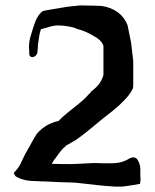

<svg xmlns="http://www.w3.org/2000/svg" viewBox="-20 -692 574 709"><path d="M31 -54C32 -50 34 -45 39 -40C61 -28 82 -23 119 -23H120C129 -22 137 -22 146 -22C176 -20 209 -19 245 -18C253 -18 263 -17 272 -16C319 -11 352 -6 404 -3H431C443 -4 454 -6 467 -8L497 -13C498 -18 499 -26 499 -31C496 -63 504 -78 486 -105C480 -111 472 -113 460 -108C437 -94 421 -89 385 -89H356C345 -90 335 -90 325 -90C301 -89 277 -87 244 -86C223 -86 201 -86 180 -87H171C177 -96 177 -99 185 -108C198 -126 206 -139 225 -155C240 -164 260 -174 267 -180C313 -213 346 -245 394 -281C410 -294 424 -306 436 -319C451 -334 462 -347 471 -366C471 -370 472 -374 472 -378V-467L464 -535L451 -599C436 -637 405 -662 356 -670C349 -670 340 -671 333 -671L276 -672L257 -670C232 -668 209 -664 187 -660C172 -657 152 -655 138 -651C124 -641 114 -624 107 -603C98 -573 83 -540 88 -504V-494C88 -486 92 -481 100 -481C107 -481 115 -488 118 -496V-499C119 -510 120 -515 120 -524V-525C123 -545 125 -567 131 -584L134 -585C154 -589 172 -599 199 -598C222 -597 242 -594 262 -587V-586L265 -585C287 -580 308 -570 326 -559C340 -552 356 -540 362 -523V-415C353 -387 343 -375 316 -353C315 -351 312 -347 308 -344C278 -309 230 -281 198 -247L196 -245H195C183 -243 173 -238 165 -235C146 -227 129 -213 116 -198C105 -182 92 -155 73 -123C58 -94 55 -77 31 -54ZM73 -122V-123ZM116 -198ZM185 -108ZM326 -559H327ZM404 -3ZM431 -3ZM464 -535Z"/></svg>

Font: Vapor
Style: Lit
Weight: 300
Foundry: Cannot Into Space Fonts
Version: Version 0.179